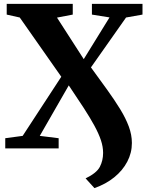

<svg xmlns="http://www.w3.org/2000/svg" viewBox="-20 -763 760 987"><path d="M465.5 204 420 154Q477 126.5 493.5 94.2Q510 62 510 23Q510 -8.5 498.8 -42.2Q487.5 -76 465.5 -116.5Q443.5 -157 410.5 -208Q377.5 -259 333.5 -324L184.5 -64.5L281.5 -52.5V0H7V-52.5L96.5 -64.5L295 -368.5L81.5 -673L14.5 -688V-743H354V-688L273 -672.5L410.5 -459L543 -673.5L452.5 -688V-743H712.5V-688L628 -673L447.5 -416.5Q492.5 -355 530.5 -302.2Q568.5 -249.5 597.2 -202.8Q626 -156 642 -113Q658 -70 658 -28Q658 23 634.2 68.2Q610.5 113.5 567.2 148.5Q524 183.5 465.5 204Z"/></svg>

Font: Merriweather 48pt ExtraBold
Style: Regular
Weight: 800
Version: Version 2.100